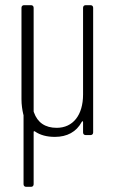

<svg xmlns="http://www.w3.org/2000/svg" viewBox="-20 -522 460 742"><path d="M301 -492V-157C301 -77 262 -28 199 -28C155 -28 125 -48 111 -88C110 -89 110 -92 110 -93V-492C110 -498 106 -502 100 -502H73C67 -502 63 -498 63 -492V-139C63 -117 66 -98 70 -80C71 -79 71 -77 71 -76V190C71 196 75 200 81 200H100C106 200 110 196 110 190V-12C110 -15 112 -16 115 -14C135 0 161 7 192 7C239 7 275 -12 296 -51C298 -55 301 -54 301 -50V-10C301 -4 305 0 311 0H330C336 0 340 -4 340 -10V-492C340 -498 336 -502 330 -502H311C305 -502 301 -498 301 -492Z"/></svg>

Font: Barlow Condensed ExtraLight
Style: Regular
Weight: 275
Width: 3
Designer: Jeremy Tribby
Foundry: Tribby Type
Version: Version 1.422;hotconv 1.0.109;makeotfexe 2.5.65596